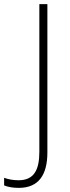

<svg xmlns="http://www.w3.org/2000/svg" viewBox="-96 -827 339 932"><path d="M-5 85C93 85 134 20 134 -87V-807H95V-90C95 -2 69 48 -6 48C-33 48 -58 43 -76 36V73C-59 80 -36 85 -5 85Z"/></svg>

Font: Noto Sans Kannada UI SemiCondensed ExtraLight
Style: Regular
Weight: 200
Width: 4
Designer: Jelle Bosma - Monotype Design Team
Foundry: Monotype Imaging Inc.
Version: Version 2.005